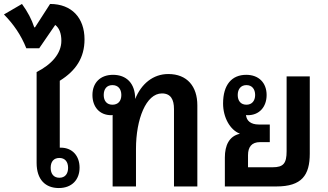

<svg xmlns="http://www.w3.org/2000/svg" viewBox="-56 -942 1658 970"><path d="M371 -743C371 -852 306 -922 197 -922L121 -804H117C104 -844 84 -882 55 -922L-36 -869C12 -820 50 -766 77 -698H142L223 -816C243 -801 254 -774 254 -736C254 -671 204 -616 129 -578V-119C129 -34 174 8 241 8C307 8 346 -34 346 -95C346 -154 310 -196 251 -196H246V-534C328 -585 371 -651 371 -743ZM244 -144C272 -144 288 -125 288 -94C288 -63 272 -44 244 -44C216 -44 200 -63 200 -94C200 -126 216 -144 244 -144Z M513 0H631V-190C631 -340 682 -470 762 -470C807 -470 823 -439 823 -391V0H941V-410C941 -505 890 -568 794 -568C718 -568 658 -519 627 -442C627 -522 582 -564 515 -564C449 -564 411 -522 411 -462C411 -402 447 -360 506 -360C508 -360 511 -361 513 -361ZM512 -413C484 -413 468 -432 468 -462C468 -493 484 -512 512 -512C540 -512 557 -493 557 -462C557 -431 540 -413 512 -413Z M1080 0H1340C1469 0 1509 -57 1509 -166V-556H1392V-178C1392 -117 1376 -97 1322 -97H1197V-158C1197 -199 1215 -224 1258 -224H1307V-313H1251C1211 -313 1189 -332 1187 -361C1190 -361 1193 -360 1196 -360C1254 -360 1291 -402 1291 -462C1291 -523 1252 -564 1188 -564C1115 -564 1071 -514 1071 -419C1071 -349 1106 -286 1155 -267V-266C1102 -254 1080 -208 1080 -146ZM1189 -413C1161 -413 1145 -432 1145 -462C1145 -492 1161 -512 1189 -512C1217 -512 1233 -492 1233 -462C1233 -433 1217 -413 1189 -413Z"/></svg>

Font: Noto Sans Thai Looped SemiCondensed SemiBold
Style: Regular
Weight: 600
Width: 4
Designer: Sasikarn Vongin, Ben Mitchell
Foundry: The Fontpad Ltd
Version: Version 1.001